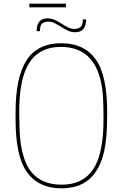

<svg xmlns="http://www.w3.org/2000/svg" viewBox="-20 -1022 670 1048"><path d="M340 -982ZM340 -982H140V-1002H340ZM450 -846ZM390 -846Q369 -846 350 -855Q331 -864 313.5 -875.5Q296 -887 278.5 -895.5Q261 -904 243 -904Q226 -904 212 -895Q198 -886 198 -852H180Q180 -922 240 -922Q261 -922 280 -913Q299 -904 316.5 -892.5Q334 -881 351.5 -872.5Q369 -864 387 -864Q404 -864 418 -873Q432 -882 432 -916H450Q450 -846 390 -846ZM315 6Q192 6 128.5 -80.5Q65 -167 65 -370V-410Q65 -600 125 -693Q185 -786 315 -786Q438 -786 501.5 -699.5Q565 -613 565 -410Q565 -336 561.5 -288.5Q558 -241 549 -198Q526 -96 468.5 -45Q411 6 315 6ZM318 -14Q432 -14 488.5 -98Q545 -182 545 -370Q545 -441 542.5 -487Q540 -533 531 -575Q490 -766 312 -766Q239 -766 188.5 -731Q138 -696 111.5 -618Q85 -540 85 -410Q85 -324 90 -267Q95 -210 111 -161Q157 -14 318 -14Z"/></svg>

Font: Tanohe Sans Thin
Style: Regular
Weight: 100
Designer: Village Type and Design LLC & Cristiano Sobral
Foundry: Cooper Hewitt Smithsonian Design Museum
Version: Version 1.00;September 29, 2021;FontCreator 13.0.0.2655 64-b